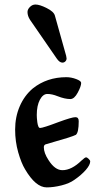

<svg xmlns="http://www.w3.org/2000/svg" viewBox="-20 -813 439 849"><path d="M101.6 -759.8Q101.6 -771.5 112.3 -782.2Q123 -793 136.7 -793Q155.3 -793 186.5 -777.3Q217.8 -761.7 222.7 -744.1L272.5 -566.4Q274.4 -558.6 274.4 -554.7Q274.4 -546.9 269 -541.5Q263.7 -536.1 255.9 -536.1Q243.2 -536.1 230.5 -554.7L113.3 -724.6Q101.6 -742.2 101.6 -759.8ZM46.9 -240.2Q46.9 -295.9 67.4 -343.3Q87.9 -390.6 125 -421.9Q187.5 -471.7 273.4 -471.7Q294.9 -471.7 316.9 -463.4Q338.9 -455.1 338.9 -446.3Q338.9 -431.6 323.7 -403.3Q308.6 -375 291 -375Q266.6 -375 234.4 -387.7Q210 -397.5 189.5 -397.5Q169.9 -397.5 156.2 -371.6Q142.6 -345.7 142.6 -304.7Q142.6 -298.8 143.1 -291Q143.6 -283.2 145 -272.5Q146.5 -261.7 149.4 -254.4Q152.3 -247.1 157.2 -247.1Q169.9 -247.1 239.3 -273.4Q297.9 -294.9 313.5 -294.9Q328.1 -294.9 328.1 -277.3Q328.1 -226.6 315.4 -216.8Q302.7 -209 185.5 -175.8Q173.8 -173.8 173.8 -162.1Q173.8 -136.7 194.3 -105.5Q222.7 -60.5 255.9 -60.5Q296.9 -60.5 340.8 -103.5Q355.5 -117.2 360.4 -117.2Q365.2 -117.2 372.1 -110.4Q378.9 -103.5 378.9 -99.6Q378.9 -84 359.4 -61.5Q339.8 -39.1 308.6 -17.6Q287.1 -2 252 6.8Q216.8 15.6 186.5 15.6Q137.7 15.6 90.8 -64.5Q74.2 -91.8 60.5 -139.6Q46.9 -187.5 46.9 -240.2Z"/></svg>

Font: Monomakh Unicode TT
Style: Medium
Weight: 500
Designer: Alexey Kryukov, Aleksandr Andreev
Version: Version 1.1